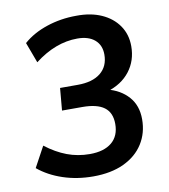

<svg xmlns="http://www.w3.org/2000/svg" viewBox="-82 -790 763 866"><g transform="rotate(-10 300.0 -356.5)"><path d="M276 7Q202 7 137.5 -14.5Q73 -36 26 -75L77 -169Q125 -132 174 -113.5Q223 -95 278 -95Q343 -95 378.5 -124.5Q414 -154 414 -209Q414 -261 381 -285.5Q348 -310 281 -310H188L197 -412H278Q346 -412 383 -442Q420 -472 420 -526Q420 -569 391.5 -593.5Q363 -618 312 -618Q262 -618 213 -599.5Q164 -581 116 -544L81 -638Q125 -677 189.5 -698.5Q254 -720 325 -720Q391 -721 440.5 -699Q490 -677 518 -636.5Q546 -596 546 -542Q546 -476 508.5 -427.5Q471 -379 403 -359L405 -368Q465 -353 501 -312.5Q537 -272 537 -209Q537 -146 506 -97Q475 -48 416.5 -20.5Q358 7 276 7Z"/></g></svg>

Font: Muli
Style: Bold Italic
Weight: 700
Italic angle: -4.541°
Designer: Vernon Adams
Foundry: Vernon Adams
Version: Version 2.100; ttfautohint (v1.8.1.43-b0c9)